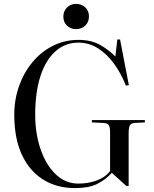

<svg xmlns="http://www.w3.org/2000/svg" viewBox="-20 -948 786 982"><path d="M364 14Q270 14 200 -30Q130 -74 91.5 -157.5Q53 -241 53 -361Q53 -439 77.5 -508Q102 -577 146 -630Q190 -683 250 -713.5Q310 -744 381 -744Q448 -744 493.5 -717.5Q539 -691 570 -659L580 -746H594L639 -513L624 -510Q599 -573 563 -622.5Q527 -672 481 -701Q435 -730 381 -730Q313 -730 263 -685Q213 -640 186.5 -557.5Q160 -475 160 -362Q160 -264 188 -183.5Q216 -103 265.5 -56Q315 -9 381 -9Q431 -9 474 -24.5Q517 -40 543 -73V-272Q543 -297 536.5 -307.5Q530 -318 510 -319L450 -322V-334H721V-322L668 -319Q651 -318 644.5 -307Q638 -296 638 -268V3H626L552 -64Q519 -28 476.5 -7Q434 14 364 14ZM369 -799Q341 -799 322.5 -817Q304 -835 304 -863Q304 -891 322.5 -909.5Q341 -928 369 -928Q398 -928 416.5 -910Q435 -892 435 -864Q435 -836 416.5 -817.5Q398 -799 369 -799Z"/></svg>

Font: Literata 72pt
Style: Regular
Weight: 400
Designer: Latin by Veronika Burian and Jose Scaglione. Greek by Irene Vlachou. Cyrillic by Vera Evstafieva.
Foundry: TypeTogether
Version: Version 3.002